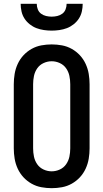

<svg xmlns="http://www.w3.org/2000/svg" viewBox="-20 -975 540 1003"><path d="M250 8Q223 8 196 3Q169 -2 145 -15.5Q121 -29 102.5 -49Q84 -69 72.5 -94Q61 -119 56.5 -146Q52 -173 52 -200V-535Q52 -562 56.5 -589Q61 -616 72.5 -641Q84 -666 102.5 -686Q121 -706 145 -719.5Q169 -733 196 -738Q223 -743 250 -743Q277 -743 304 -738Q331 -733 355 -719.5Q379 -706 397.5 -686Q416 -666 427.5 -641Q439 -616 443.5 -589Q448 -562 448 -535V-200Q448 -173 443.5 -146Q439 -119 427.5 -94Q416 -69 397.5 -49Q379 -29 355 -15.5Q331 -2 304 3Q277 8 250 8ZM250 -80Q272 -80 292.5 -89.5Q313 -99 325.5 -117Q338 -135 342.5 -156.5Q347 -178 347 -200V-535Q347 -557 342.5 -578.5Q338 -600 325.5 -618Q313 -636 292.5 -645.5Q272 -655 250 -655Q228 -655 207.5 -645.5Q187 -636 174.5 -618Q162 -600 157.5 -578.5Q153 -557 153 -535V-200Q153 -178 157.5 -156.5Q162 -135 174.5 -117Q187 -99 207.5 -89.5Q228 -80 250 -80ZM250 -815Q230 -815 209.5 -818Q189 -821 170.5 -828Q152 -835 135.5 -848Q119 -861 108 -878Q97 -895 92.5 -915Q88 -935 88 -955H172Q172 -940 177.5 -926Q183 -912 194.5 -903.5Q206 -895 220.5 -891.5Q235 -888 250 -888Q265 -888 279.5 -891.5Q294 -895 305.5 -903.5Q317 -912 322.5 -926Q328 -940 328 -955H412Q412 -935 407.5 -915Q403 -895 392 -878Q381 -861 364.5 -848Q348 -835 329.5 -828Q311 -821 290.5 -818Q270 -815 250 -815Z"/></svg>

Font: Iosevka Curly Semibold
Style: Regular
Weight: 600
Monospace: yes
Designer: Belleve Invis
Foundry: Belleve Invis
Version: Version 22.1.2; ttfautohint (v1.8.4)